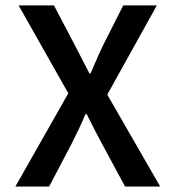

<svg xmlns="http://www.w3.org/2000/svg" viewBox="-20 -680 640 700"><path d="M36.1 0 229 -339.8 47.9 -660.2H176.8L253.9 -513.2Q262.7 -497.1 279.8 -463.1Q296.9 -429.2 306.2 -412.1H310.1Q343.8 -491.2 355 -513.2L429.2 -660.2H551.8L371.1 -335L564 0H436L351.1 -157.2Q330.1 -195.8 295.9 -264.2H292Q269 -210.4 242.2 -158.2L159.2 0Z"/></svg>

Font: Office Code Pro Medium
Style: Regular
Weight: 500
Designer: Nathan Rutzky & Paul D. Hunt
Foundry: Adobe Systems Incorporated
Version: Version 1.004;PS 001.004;hotconv 1.0.70;makeotf.lib2.5.58329